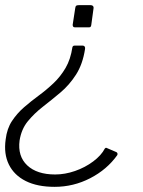

<svg xmlns="http://www.w3.org/2000/svg" viewBox="-28 -550 556 745"><path d="M264 -519Q265 -526 268 -528Q271 -530 278 -530H324Q330 -530 333 -526.5Q336 -523 335 -518L326 -452Q325 -448 323.5 -446Q322 -444 318 -444H262Q258 -444 256 -446.5Q254 -449 254 -454ZM423 40Q426 41 427.5 44.5Q429 48 427 52Q387 108 322 141.5Q257 175 184 175Q117 175 72 152.5Q27 130 6.5 88.5Q-14 47 -6 -9Q-1 -51 18.5 -80.5Q38 -110 65 -133.5Q92 -157 122 -179Q152 -201 179.5 -227Q207 -253 226.5 -286.5Q246 -320 253 -367Q255 -373 261 -373H293Q298 -373 300.5 -369.5Q303 -366 302 -360Q293 -301 267 -260.5Q241 -220 206.5 -191Q172 -162 138.5 -136Q105 -110 80 -79.5Q55 -49 48 -5Q40 56 77.5 91.5Q115 127 186 127Q224 127 263 113.5Q302 100 333.5 76.5Q365 53 379 26Q381 24 382.5 23.5Q384 23 388 25Z"/></svg>

Font: Libre Franklin ExtraLight
Style: Italic
Weight: 250
Italic angle: -8°
Designer: Pablo Impallari, Rodrigo Fuenzalida, Nhung Nguyen
Foundry: Impallari Type
Version: Version 3.000